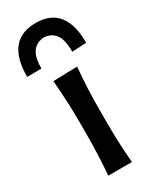

<svg xmlns="http://www.w3.org/2000/svg" viewBox="-222 -820 706 873"><g transform="rotate(-30 131.0 -383.0)"><path d="M71 0Q75 -54.5 77.2 -105.2Q79.5 -156 79.5 -218V-268Q79.5 -337.5 76.8 -390.2Q74 -443 69.5 -497L196 -500.5Q191 -445.5 188.5 -392Q186 -338.5 186 -268V-218Q186 -156 188.2 -105.2Q190.5 -54.5 195 0ZM211 -570Q211 -633 190.5 -660.8Q170 -688.5 131.5 -691Q91.5 -688.5 71.2 -660.5Q51 -632.5 51 -573.5H-24Q-24 -766.5 131.5 -766.5Q286 -766.5 286 -573.5Z"/></g></svg>

Font: Commissioner Flair Medium
Style: Regular
Weight: 500
Designer: Kostas Bartsokas
Foundry: Kostas Bartsokas
Version: Version 1.000; ttfautohint (v1.8.3)